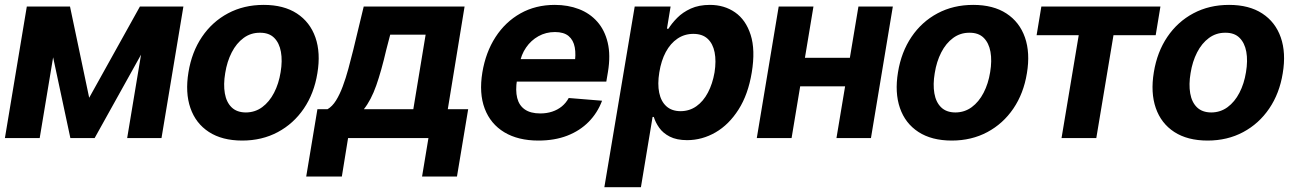

<svg xmlns="http://www.w3.org/2000/svg" viewBox="-22 -573 5368 797"><path d="M348.2 -167.2 558.8 -545.9H674.6L370.9 0H270.1L153.5 -545.9H268.6ZM233.6 -545.9 142.8 0H-1.6L89.3 -545.9ZM505.9 0 596.7 -545.9H739.3L648.4 0Z M983.5 10.5Q899.9 10.4 845.2 -25.2Q790.4 -60.8 768.4 -124.6Q746.3 -188.3 760.3 -273Q773.9 -357 816.4 -419.9Q858.9 -482.7 924.5 -517.7Q990.1 -552.7 1072.6 -552.7Q1155.7 -552.7 1210.3 -517.1Q1264.9 -481.5 1287.3 -417.6Q1309.6 -353.7 1295.4 -268.8Q1281.9 -185.2 1239.2 -122.3Q1196.5 -59.5 1131.1 -24.6Q1065.7 10.4 983.5 10.5ZM998.5 -106.2Q1036.8 -106.4 1066.4 -128.2Q1096 -150 1115.6 -187.8Q1135.3 -225.7 1142.9 -273.6Q1150.8 -320.9 1144.1 -357.9Q1137.5 -394.8 1116 -416.1Q1094.5 -437.4 1057.1 -437.1Q1019 -437.4 989.2 -415.4Q959.4 -393.5 939.9 -355.5Q920.4 -317.6 912.8 -269.3Q904.9 -222.6 911.3 -185.6Q917.7 -148.6 939.4 -127.5Q961.1 -106.4 998.5 -106.2Z M1249.1 159.8 1295.6 -119.7H1337.6Q1357.4 -131.2 1372.8 -155.9Q1388.2 -180.6 1400.8 -214.5Q1413.5 -248.4 1424.1 -287.6Q1434.7 -326.8 1444.6 -366.6L1487.8 -545.9H1906.5L1836.8 -119.7H1921.4L1874.9 159.8H1730L1756.5 0H1422.9L1397 159.8ZM1488.4 -119.7H1693.7L1744.8 -429.1H1597.8L1581.5 -366.6Q1561.3 -279.4 1540 -218.7Q1518.7 -157.9 1488.4 -119.7Z M2213.1 10.5Q2128.6 10.5 2071.4 -24Q2014.2 -58.5 1990.1 -122Q1966 -185.4 1980.3 -272.5Q1994.2 -356.2 2035 -419.2Q2075.8 -482.2 2138.6 -517.5Q2201.4 -552.7 2281 -552.7Q2335.7 -552.7 2381 -535.3Q2426.3 -517.9 2457.2 -483.1Q2488.2 -448.2 2500.6 -396.2Q2513.1 -344.1 2501.6 -274.4L2494.8 -234.2H2034.1L2049.5 -327.5H2437.2L2362.4 -304.3Q2369.6 -346.1 2363.9 -376.4Q2358.2 -406.7 2338.3 -423.4Q2318.4 -440 2281.6 -440Q2244.1 -440 2213.1 -422.7Q2182.1 -405.4 2161.7 -375.6Q2141.2 -345.9 2134.9 -307.8L2124.1 -241.8Q2117.1 -197.7 2124.9 -166.4Q2132.7 -135.2 2156.5 -118.7Q2180.4 -102.1 2220.6 -102.1Q2247.5 -102.1 2270.1 -109.6Q2292.8 -117.1 2310.3 -131.4Q2327.7 -145.8 2338.8 -166.2L2477.2 -154.9Q2458.3 -104.5 2421.7 -67.3Q2385.2 -30.2 2332.7 -9.8Q2280.2 10.5 2213.1 10.5Z M2486.7 204.1 2612.7 -545.9H2761.7L2746.5 -453.7H2752.7Q2766.5 -476.1 2789.2 -499Q2811.8 -522 2845.5 -537.4Q2879.2 -552.7 2924.8 -552.7Q2984.6 -552.7 3029.3 -521.7Q3074.1 -490.6 3094 -428.3Q3114 -365.9 3098.6 -272.1Q3083.6 -181 3043.7 -118.3Q3003.8 -55.6 2948.3 -23.5Q2892.8 8.6 2830.3 8.8Q2786.5 8.6 2758.3 -5.9Q2730 -20.4 2714.4 -42.7Q2698.7 -64.9 2692 -87.5H2686.9L2638.5 204.1ZM2802.9 -111.5Q2840.2 -111.7 2868.9 -132.1Q2897.6 -152.4 2916.7 -188.8Q2935.9 -225.2 2944.1 -272.5Q2951.5 -319.8 2944.4 -355.8Q2937.3 -391.8 2915.4 -412.1Q2893.5 -432.4 2856.1 -432.4Q2819.4 -432.4 2790.3 -412.7Q2761.1 -393 2741.8 -357.2Q2722.6 -321.4 2714.8 -272.5Q2706.9 -224.1 2714.4 -188Q2721.9 -151.9 2744.2 -131.8Q2766.5 -111.7 2802.9 -111.5Z M3554.3 -333.2 3534.6 -214.6H3250.2L3269.3 -333.2ZM3354.7 -545.9 3263.9 0H3119.5L3210.4 -545.9ZM3684.2 -545.9 3593.4 0H3450.2L3541.4 -545.9Z M3928.8 10.5Q3845.2 10.4 3790.5 -25.2Q3735.7 -60.8 3713.7 -124.6Q3691.6 -188.3 3705.6 -273Q3719.2 -357 3761.7 -419.9Q3804.2 -482.7 3869.8 -517.7Q3935.4 -552.7 4017.9 -552.7Q4101 -552.7 4155.6 -517.1Q4210.3 -481.5 4232.6 -417.6Q4254.9 -353.7 4240.7 -268.8Q4227.2 -185.2 4184.5 -122.3Q4141.8 -59.5 4076.4 -24.6Q4011 10.4 3928.8 10.5ZM3943.8 -106.2Q3982.1 -106.4 4011.7 -128.2Q4041.3 -150 4060.9 -187.8Q4080.6 -225.7 4088.2 -273.6Q4096.1 -320.9 4089.5 -357.9Q4082.8 -394.8 4061.3 -416.1Q4039.8 -437.4 4002.4 -437.1Q3964.4 -437.4 3934.5 -415.4Q3904.7 -393.5 3885.2 -355.5Q3865.7 -317.6 3858.1 -269.3Q3850.2 -222.6 3856.6 -185.6Q3863 -148.6 3884.7 -127.5Q3906.4 -106.4 3943.8 -106.2Z M4281 -426.8 4300.7 -545.9H4795L4775.3 -426.8H4600.1L4528.8 0H4384.5L4455.8 -426.8Z M4990.8 10.5Q4907.2 10.4 4852.5 -25.2Q4797.8 -60.8 4775.7 -124.6Q4753.6 -188.3 4767.6 -273Q4781.2 -357 4823.7 -419.9Q4866.2 -482.7 4931.8 -517.7Q4997.5 -552.7 5079.9 -552.7Q5163 -552.7 5217.6 -517.1Q5272.3 -481.5 5294.6 -417.6Q5316.9 -353.7 5302.7 -268.8Q5289.3 -185.2 5246.5 -122.3Q5203.8 -59.5 5138.4 -24.6Q5073 10.4 4990.8 10.5ZM5005.9 -106.2Q5044.1 -106.4 5073.7 -128.2Q5103.3 -150 5122.9 -187.8Q5142.6 -225.7 5150.2 -273.6Q5158.1 -320.9 5151.5 -357.9Q5144.8 -394.8 5123.3 -416.1Q5101.9 -437.4 5064.5 -437.1Q5026.4 -437.4 4996.5 -415.4Q4966.7 -393.5 4947.2 -355.5Q4927.7 -317.6 4920.1 -269.3Q4912.2 -222.6 4918.6 -185.6Q4925 -148.6 4946.7 -127.5Q4968.5 -106.4 5005.9 -106.2Z"/></svg>

Font: Inter Tight
Style: Italic
Weight: 400
Italic angle: -9.39999°
Designer: Rasmus Andersson
Foundry: rsms
Version: Version 3.002